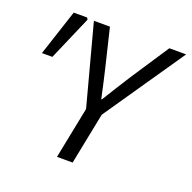

<svg xmlns="http://www.w3.org/2000/svg" viewBox="-119 -778 896 897"><g transform="rotate(20 329.5 -330.0)"><path d="M255.6 0 306.9 -256.4 200.3 -656.3H280L325.5 -467.7Q334.3 -431.1 342 -396.4Q349.6 -361.7 357.8 -324.1H361Q383.6 -360.9 405.9 -396.5Q428.3 -432.1 451.4 -468.3L575.4 -656.3H659L384.7 -256.4L333.4 0ZM23.7 -431.6 98.7 -660H165.5L170.5 -650.8L75.6 -431.6Z"/></g></svg>

Font: Source Sans 3 VF
Style: Italic
Weight: 200
Italic angle: -11°
Designer: Paul D. Hunt
Foundry: Adobe Systems Incorporated
Version: Version 3.042;hotconv 1.0.118;makeotfexe 2.5.65603